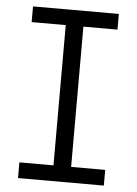

<svg xmlns="http://www.w3.org/2000/svg" viewBox="-51 -740 557 780"><g transform="rotate(5 227.0 -350.0)"><path d="M52 0V-64H191V-636H52V-700H402V-636H263V-64H402V0Z"/></g></svg>

Font: MuseoModerno Thin Light
Style: Regular
Weight: 300
Version: Version 1.003